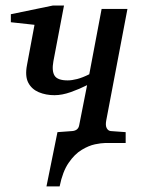

<svg xmlns="http://www.w3.org/2000/svg" viewBox="-20 -514 522 690"><path d="M186.5 0V-39.1L239.7 -43Q261.2 -44.9 264.6 -64L293 -208Q266.1 -194.3 234.6 -183.1Q203.1 -171.9 175.8 -171.9Q145 -171.9 119.4 -182.6Q93.8 -193.4 81.5 -217Q69.3 -240.7 77.1 -280.8L104 -424.8L19 -434.1V-462.9L169.9 -494.1H210L171.9 -293.9Q165.5 -258.8 176.3 -241.9Q187 -225.1 223.1 -225.1Q238.3 -225.1 257.3 -230Q276.4 -234.9 300.8 -247.1L345.2 -481.9H438L361.8 -81.1Q358.4 -63 363.5 -53.5Q368.7 -43.9 377.9 -43L431.6 -39.1V0ZM147 155.8 186.5 -39.1 356.9 0Q344.2 0 321.5 4.6Q298.8 9.3 273.4 24.7Q248 40 226.6 71.3Q205.1 102.5 194.3 155.8Z"/></svg>

Font: Charis
Style: Italic
Weight: 400
Italic angle: -11°
Designer: Walt Agee, Miriam Martin, Annie Olsen, Victor Gaultney, Lorna Priest, Alan Ward, Bob Hallissy, Martin Hosken, Sharon Cor
Foundry: SIL Global
Version: Version 7.000